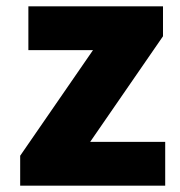

<svg xmlns="http://www.w3.org/2000/svg" viewBox="-20 -589 572 609"><path d="M44 0H504V-139H266L497 -474V-569H70V-430H275L44 -95Z"/></svg>

Font: Noto Sans CJK Black
Style: Bold
Weight: 900
Designer: Ryoko NISHIZUKA (kana & ideographs); Paul D. Hunt (Latin, Greek & Cyrillic); Wenlong ZHANG (bopomofo); Sandoll Communica
Foundry: Adobe Systems Incorporated
Version: Version 1.000;PS 1;hotconv 1.0.78;makeotf.lib2.5.61930